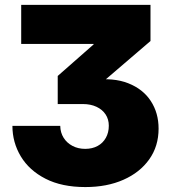

<svg xmlns="http://www.w3.org/2000/svg" viewBox="-20 -549 688 778"><path d="M325.7 209Q230.5 209 164.6 175.3Q98.6 141.6 64.5 85Q30.3 28.3 30.3 -39.1H224.1Q224.6 -11.7 237.8 9.3Q251 30.3 273.7 42.2Q296.4 54.2 325.2 54.2Q354 54.2 375.5 42.5Q397 30.8 408.9 9.5Q420.9 -11.7 420.9 -39.6Q420.9 -65.4 408 -85.2Q395 -105 371.1 -116.2Q347.2 -127.4 315.9 -127.4H213.9V-241.2L359.4 -369.1V-371.1H65.9V-529.3H589.8V-382.8L354 -180.7V-224.6Q439.5 -235.4 499.5 -211.7Q559.6 -188 591.1 -139.6Q622.6 -91.3 622.6 -27.8Q622.6 43.5 584.7 96.7Q546.9 149.9 480.2 179.4Q413.6 209 325.7 209Z"/></svg>

Font: Inter 24pt Black
Style: Regular
Weight: 900
Designer: Rasmus Andersson
Foundry: rsms
Version: Version 4.001;git-66647c0bb